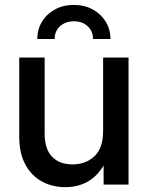

<svg xmlns="http://www.w3.org/2000/svg" viewBox="-20 -749 600 779"><path d="M244.6 10.3Q191.9 10.3 149.7 -12.9Q107.4 -36.1 82.8 -81.5Q58.1 -127 58.1 -194.3V-515.6H161.1V-207Q161.1 -145 190.9 -113.5Q220.7 -82 274.4 -82Q326.7 -82 362.5 -114.5Q398.4 -147 398.4 -218.8V-515.6H501.5V0H400.4V-77.6Q347.7 10.3 244.6 10.3ZM279.8 -729Q323.2 -729 356.7 -710.4Q390.1 -691.9 409.2 -660.6Q428.2 -629.4 428.2 -590.8H357.4Q357.4 -622.6 335.7 -642.6Q314 -662.6 279.8 -662.6Q245.6 -662.6 223.6 -642.6Q201.7 -622.6 201.7 -590.8H131.3Q131.3 -629.4 150.1 -660.6Q168.9 -691.9 202.4 -710.4Q235.8 -729 279.8 -729Z"/></svg>

Font: Inter Display Medium
Style: Regular
Weight: 500
Designer: Rasmus Andersson
Foundry: rsms
Version: Version 4.001;git-9221beed3